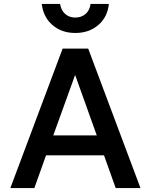

<svg xmlns="http://www.w3.org/2000/svg" viewBox="-20 -964 773 984"><path d="M700 0H573L513 -168H216L156 0H33L301 -715H432ZM253 -270H476L365 -580ZM366 -795Q296 -795 249 -835.5Q202 -876 194 -944H288Q293 -911 314 -892.5Q335 -874 366 -874Q397 -874 418.5 -892.5Q440 -911 444 -944H538Q531 -876 483.5 -835.5Q436 -795 366 -795Z"/></svg>

Font: Wix Madefor Text SemiBold
Style: Regular
Weight: 600
Designer: Dalton Maag Ltd
Foundry: Dalton Maag Ltd
Version: Version 3.100